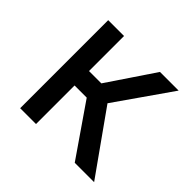

<svg xmlns="http://www.w3.org/2000/svg" viewBox="-130 -635 771 771"><g transform="rotate(45 255.0 -250.0)"><path d="M234 -219H165V0H75V-500H165V-301H235L369 -500H475L309 -262L495 0H385Z"/></g></svg>

Font: Retni Sans Medium
Style: Regular
Weight: 500
Designer: Vitaly Kuzmin
Foundry: ParaType Ltd.
Version: Version 1.00;March 2, 2019;FontCreator 11.5.0.2425 64-bit; t